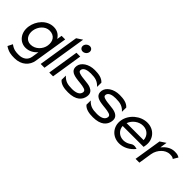

<svg xmlns="http://www.w3.org/2000/svg" viewBox="80 -1527 2608 2608"><g transform="rotate(45 1383.5 -223.5)"><path d="M70 -245C48 -103 138 -9 242 -9C315 -9 370 -45 411 -90L395 11C384 83 327 124 247 124C194 124 150 122 89 77L54 147C122 193 174 197 236 197C374 197 452 111 467 17L545 -471H476L464 -399C436 -444 391 -482 317 -482C183 -482 89 -364 70 -245ZM148 -245C161 -330 227 -407 311 -407C405 -407 451 -338 436 -245C424 -167 354 -88 261 -88C173 -88 136 -167 148 -245Z M545 0H618L720 -641L638 -587Z M776 -583C771 -549 795 -522 829 -522C863 -522 895 -549 900 -583C905 -617 882 -644 848 -644C814 -644 781 -617 776 -583ZM710 0H783L854 -451H781Z M910 -327C897 -245 955 -218 1023 -206C1075 -196 1146 -196 1191 -180C1212 -173 1229 -162 1225 -135C1216 -80 1158 -60 1086 -60C997 -60 950 -75 899 -130L898 -48C939 0 1007 11 1080 11C1229 11 1290 -57 1302 -135C1312 -199 1280 -229 1237 -247C1179 -271 1081 -264 1019 -286C999 -293 983 -302 987 -327C995 -375 1055 -391 1120 -391C1209 -391 1256 -376 1307 -321L1308 -403C1267 -451 1198 -462 1125 -462C1006 -462 921 -399 910 -327Z M1388 -327C1375 -245 1433 -218 1501 -206C1553 -196 1624 -196 1669 -180C1690 -173 1707 -162 1703 -135C1694 -80 1636 -60 1564 -60C1475 -60 1428 -75 1377 -130L1376 -48C1417 0 1485 11 1558 11C1707 11 1768 -57 1780 -135C1790 -199 1758 -229 1715 -247C1657 -271 1559 -264 1497 -286C1477 -293 1461 -302 1465 -327C1473 -375 1533 -391 1598 -391C1687 -391 1734 -376 1785 -321L1786 -403C1745 -451 1676 -462 1603 -462C1484 -462 1399 -399 1388 -327Z M1858 -226C1837 -95 1929 11 2060 11C2146 11 2229 -35 2282 -104C2282 -104 2225 -129 2184 -99C2151 -75 2113 -60 2072 -60C1992 -60 1932 -116 1928 -192H2330L2336 -226C2357 -357 2266 -462 2135 -462C2004 -462 1879 -357 1858 -226ZM1939 -257C1966 -334 2043 -391 2124 -391C2205 -391 2263 -334 2265 -257Z M2368 0H2441L2471 -191C2480 -247 2507 -292 2539 -323C2567 -351 2607 -375 2655 -375C2700 -375 2710 -368 2726 -356L2767 -425C2741 -438 2733 -447 2675 -447C2597 -447 2539 -401 2496 -349L2512 -451L2431 -397Z"/></g></svg>

Font: Charger Sport
Style: Obl
Weight: 400
Designer: Jasper
Foundry: Cannot Into Space Fonts
Version: Version 1.1